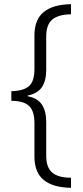

<svg xmlns="http://www.w3.org/2000/svg" viewBox="-20 -735 397 914"><path d="M318 159Q233 158 188.5 122Q144 86 144 11V-148Q144 -207 118 -231Q92 -255 34 -255V-301Q91 -302 117.5 -324.5Q144 -347 144 -407V-567Q144 -642 188.5 -678Q233 -714 318 -715V-667Q258 -666 229 -642Q200 -618 200 -561V-402Q200 -350 179 -319.5Q158 -289 111 -280V-277Q159 -268 179.5 -237Q200 -206 200 -154V6Q200 62 228.5 86.5Q257 111 318 111Z"/></svg>

Font: Noto Sans Georgian SemiCondensed Light
Style: Regular
Weight: 300
Width: 4
Designer: Monotype Design Team, Akaki Razmadze
Foundry: Google LLC
Version: Version 2.005; ttfautohint (v1.8.4.7-5d5b)